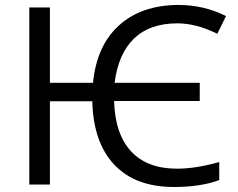

<svg xmlns="http://www.w3.org/2000/svg" viewBox="-20 -744 959 774"><path d="M694.8 -649.9Q584 -649.9 520.5 -588.9Q457 -527.8 441.9 -410.2H785.2V-336.9H439.9Q443.8 -203.6 508.5 -133.8Q573.2 -64 693.8 -64Q769 -64 863.8 -90.8V-18.1Q789.6 9.8 681.2 9.8Q525.4 9.8 440.7 -80.1Q356 -169.9 352.1 -335.9H181.2V0H98.1V-713.9H181.2V-410.2H355Q369.6 -560.1 459.7 -641.6Q549.8 -723.1 698.2 -724.1Q802.2 -724.1 891.1 -679.2L856 -607.9Q807.1 -631.3 768.8 -640.6Q730.5 -649.9 694.8 -649.9Z"/></svg>

Font: HunimalSansv1.5
Style: Regular
Weight: 400
Foundry: Ascender Corporation
Version: Version 1.10